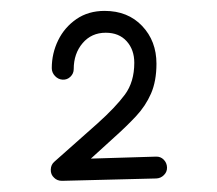

<svg xmlns="http://www.w3.org/2000/svg" viewBox="-20 -761 395 349"><path d="M93.9 -616.2Q102.2 -615.8 108.1 -621.6Q114 -627.4 114 -635.4Q114 -663.6 130.2 -682.6Q146.3 -701.5 172.2 -701.5Q196.3 -701.5 210.2 -686.1Q224.1 -670.7 224.1 -646.9Q224.1 -612.1 207 -589Q189.9 -565.9 157.1 -536.5L79.2 -467.4Q72.5 -461.9 72.3 -452.7Q72 -443.6 78.4 -437.9Q83.9 -432.3 92.7 -432.3L263.9 -436.6Q272.2 -436.9 278 -442.8Q283.9 -448.7 283.6 -456.7Q283.3 -465 277.6 -470.8Q271.9 -476.6 263.6 -476.3L145.2 -472.7L187.3 -511Q209.8 -531.1 227.2 -549.7Q244.6 -568.3 254.5 -590.9Q264.4 -613.6 264.4 -645.2Q264.4 -686.4 238.4 -713.8Q212.4 -741.2 170.2 -741.2Q140.6 -741.2 118.9 -726.3Q97.2 -711.3 85.7 -687.7Q74.1 -664 74.1 -637.1Q74.1 -629.1 80 -622.8Q85.9 -616.6 93.9 -616.2Z"/></svg>

Font: Mikhak VF
Style: Regular
Weight: 100
Designer: Amin Abedi
Version: Version 3.001